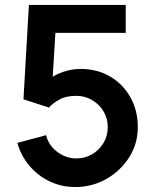

<svg xmlns="http://www.w3.org/2000/svg" viewBox="-20 -740 626 775"><path d="M283.7 15Q228.8 15 181 -7.6Q133.3 -30.2 99.1 -70.4Q64.8 -110.5 50 -163.3L165.8 -194.3Q173.2 -165.5 192 -144.5Q210.8 -123.6 235.9 -112Q261 -100.5 287.8 -100.5Q323.1 -100.5 352 -117.5Q380.9 -134.6 398 -163.3Q415 -192.1 415 -226.8Q415 -262 397.7 -290.7Q380.4 -319.4 351.5 -336.3Q322.5 -353.2 287.8 -353.2Q246.7 -353.2 219.4 -338Q192.2 -322.9 177.7 -305.8L74.7 -339.2L96.7 -720H487.5V-607.2H161L206.2 -649.5L190 -384.3L168.2 -411.5Q196.1 -436.8 233 -449.3Q269.9 -461.8 304.5 -461.8Q372.1 -461.8 424.3 -431.2Q476.5 -400.6 506.3 -347.5Q536.2 -294.5 536.2 -226.8Q536.2 -159.3 501.2 -104.6Q466.2 -49.8 408.8 -17.4Q351.3 15 283.7 15Z"/></svg>

Font: Manrope Variable Light
Style: Regular
Weight: 200
Designer: Mikhail Sharanda
Foundry: Mikhail Sharanda
Version: Version 4.505